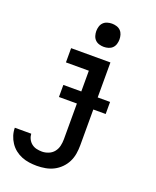

<svg xmlns="http://www.w3.org/2000/svg" viewBox="-173 -854 946 1166"><g transform="rotate(20 300.0 -271.0)"><path d="M210 213Q185 213 160 209.5Q135 206 111.5 196.5Q88 187 68.5 171.5Q49 156 35 135Q21 114 13.5 90Q6 66 6 41H112Q113 59 121 75Q129 91 143 102Q157 113 174.5 117Q192 121 210 121Q231 121 252 112.5Q273 104 286.5 87Q300 70 305 48.5Q310 27 310 5V-438H162V-530H416V5Q416 33 411.5 60.5Q407 88 394.5 113Q382 138 362 158Q342 178 317.5 190.5Q293 203 265 208Q237 213 210 213ZM345 -605Q330 -605 315 -609.5Q300 -614 289.5 -624.5Q279 -635 274.5 -650Q270 -665 270 -680Q270 -695 274.5 -710Q279 -725 289.5 -735.5Q300 -746 315 -750.5Q330 -755 345 -755Q360 -755 375 -750.5Q390 -746 400.5 -735.5Q411 -725 415.5 -710Q420 -695 420 -680Q420 -665 415.5 -650Q411 -635 400.5 -624.5Q390 -614 375 -609.5Q360 -605 345 -605ZM194 -226V-304H496V-226Z"/></g></svg>

Font: Iosevka Curly Slab SmBdEx
Style: Regular
Weight: 600
Width: 7
Monospace: yes
Designer: Belleve Invis
Foundry: Belleve Invis
Version: Version 11.1.0; ttfautohint (v1.8.3)